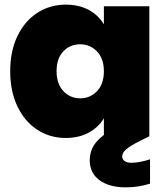

<svg xmlns="http://www.w3.org/2000/svg" viewBox="-20 -588 720 828"><path d="M546 114Q581 114 627 99V204Q577 220 522 220Q451 220 409 189Q367 158 367 103Q367 72 381 45.5Q395 19 428 -6V-78Q405 -39 362.5 -16Q320 7 263 7Q196 7 141.5 -28Q87 -63 55.5 -128.5Q24 -194 24 -281Q24 -368 55.5 -433Q87 -498 141.5 -533Q196 -568 263 -568Q321 -568 363 -545Q405 -522 428 -483V-561H624V0H623L579 22Q540 42 523.5 56.5Q507 71 507 87Q507 99 517.5 106.5Q528 114 546 114ZM326 -164Q369 -164 398.5 -195Q428 -226 428 -281Q428 -335 398.5 -366Q369 -397 326 -397Q282 -397 253 -366.5Q224 -336 224 -281Q224 -227 253 -195.5Q282 -164 326 -164Z"/></svg>

Font: DVN-Poppins ExtBd
Style: Regular
Weight: 800
Designer: Ninad Kale (Devanagari), Jonny Pinhorn (Latin)
Foundry: Indian Type Foundry
Version: 4.004